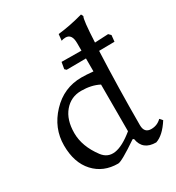

<svg xmlns="http://www.w3.org/2000/svg" viewBox="-180 -853 897 976"><g transform="rotate(-30 268.5 -365.0)"><path d="M354 -108.9V-382.8Q310.1 -405.8 250 -405.8Q189.9 -405.8 151.4 -360.4Q112.8 -314.9 112.8 -236.8Q112.8 -158.7 170.4 -82Q228 -5.4 354 -108.9ZM229 8.8Q142.6 8.8 89.4 -49.3Q36.1 -107.4 36.1 -208.5Q36.1 -309.6 108.9 -386.7Q181.6 -463.9 285.2 -463.9Q312 -463.9 354 -460V-536.1L240.2 -535.2L231 -543.9L237.8 -583L354 -582V-626Q354 -680.2 316.9 -680.2Q303.7 -680.2 292 -675.8L295.9 -712.9Q367.2 -720.7 443.8 -742.2L450.2 -729Q440.4 -715.3 434.1 -583L513.2 -586.9L525.9 -574.2L522 -537.1L431.2 -536.1Q421.9 -322.8 421.9 -105Q421.9 -59.1 462.9 -59.1Q498 -59.1 522.9 -84L537.1 -67.9Q495.1 -2.4 450.2 12.2Q372.1 12.2 360.8 -59.1L354 -62Q250 8.8 229 8.8Z"/></g></svg>

Font: Alegreya-Regular
Style: Regular
Weight: 400
Designer: Juan Pablo del Peral
Foundry: Juan Pablo del Peral
Version: Version 1.003